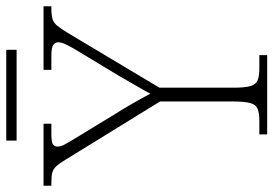

<svg xmlns="http://www.w3.org/2000/svg" viewBox="-160 -723 873 613"><g transform="rotate(-90 276.5 -416.5)"><path d="M154 0V-25H198Q222 -25 235.5 -30.5Q249 -36 254 -54Q259 -72 259 -108V-342L73 -644Q61 -664 52 -673.5Q43 -683 32 -686Q21 -689 0 -689H-10V-714H188V-689H154Q128 -689 121.5 -683.5Q115 -678 115 -669Q115 -659 121.5 -647Q128 -635 137 -620L215 -492Q234 -462 251.5 -431.5Q269 -401 284 -373Q292 -389 306.5 -413.5Q321 -438 339 -470L427 -616Q436 -632 442 -644.5Q448 -657 448 -667Q448 -677 439.5 -683Q431 -689 405 -689H360V-714H563V-689H555Q535 -689 523 -685.5Q511 -682 502 -671.5Q493 -661 480 -640L303 -344V-109Q303 -72 308 -54Q313 -36 326.5 -30.5Q340 -25 364 -25H407V0ZM134 -800V-833H424V-800Z"/></g></svg>

Font: Noto Serif ExtraLight
Style: Regular
Weight: 200
Designer: Monotype Design Team
Foundry: Monotype Imaging Inc.
Version: Version 2.015; ttfautohint (v1.8.4.7-5d5b)